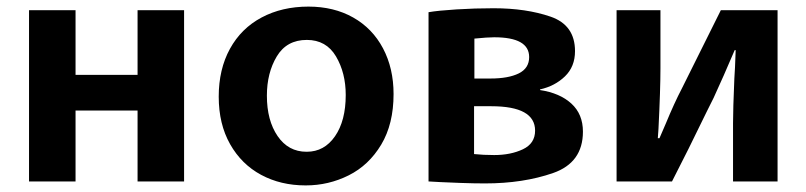

<svg xmlns="http://www.w3.org/2000/svg" viewBox="-20 -522 2443 582"><path d="M68 -491H209V-295H397V-491H538V28H397V-187H209V28H68Z M906 40Q831 40 771.5 8Q712 -24 677.5 -85Q643 -146 643 -229Q643 -312 677 -374Q711 -436 773 -469Q835 -502 915 -502Q992 -502 1050.5 -469Q1109 -436 1141 -375.5Q1173 -315 1173 -237Q1173 -146 1135.5 -83.5Q1098 -21 1037 9.5Q976 40 907 40ZM910 -62Q963 -62 995.5 -109Q1028 -156 1028 -234Q1028 -301 998.5 -351Q969 -401 910 -401Q849 -401 819 -351Q789 -301 789 -232Q789 -157 821.5 -109.5Q854 -62 909 -62Z M1279 -485Q1308 -490 1363.5 -493.5Q1419 -497 1476 -497Q1575 -497 1649 -471.5Q1723 -446 1723 -367Q1723 -320 1692.5 -290.5Q1662 -261 1617 -251V-249Q1677 -240 1712 -208Q1747 -176 1747 -123Q1747 -29 1656.5 2.5Q1566 34 1450 34Q1417 34 1375.5 32.5Q1334 31 1315 30L1279 28ZM1467 -284Q1521 -284 1552.5 -299.5Q1584 -315 1584 -349Q1584 -409 1478 -409Q1458 -409 1418 -405V-284ZM1417 -55Q1445 -52 1478 -52Q1528 -52 1565 -69.5Q1602 -87 1602 -126Q1602 -200 1469 -200H1417Z M1982 -315Q1982 -251 1976 -131L1974 -103H1979L1998 -147Q2024 -210 2047 -254L2165 -491H2337V28H2202V-149Q2202 -190 2206 -284Q2207 -298 2208 -318.5Q2209 -339 2210 -370H2207Q2173 -290 2143 -225L2123 -185Q2064 -63 2017 28H1849V-491H1982Z"/></svg>

Font: LINE Seed Sans KR Bold
Style: Regular
Weight: 700
Designer: LINE BX Design & Sandoll Inc & Dalton Maag Ltd
Foundry: Sandoll Inc.
Version: Version 1.000